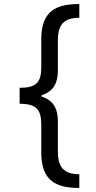

<svg xmlns="http://www.w3.org/2000/svg" viewBox="-20 -792 476 949"><path d="M77 -358V-279C159 -279 184 -252 184 -175V-37C184 104 260 137 372 137V69C294 69 266 33 266 -45V-191C266 -250 249 -294 185 -315V-321C249 -342 266 -386 266 -445V-591C266 -669 294 -704 372 -704V-772C260 -772 184 -740 184 -599V-460C184 -384 159 -358 77 -358Z"/></svg>

Font: Wafeq
Style: Regular
Weight: 400
Designer: Rasmus Andersson & Azza Alameddine
Foundry: Google & TypeTogether
Version: Version 3.000;FEAKit 1.0